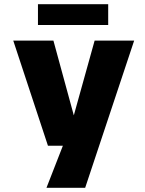

<svg xmlns="http://www.w3.org/2000/svg" viewBox="-20 -693 690 913"><path d="M201 200 279 0H208L43 -500H234L331 -144.5L430 -500H618L385 200ZM160.5 -574V-673H494.5V-574Z"/></svg>

Font: Trispace ExtraBold
Style: Regular
Weight: 800
Designer: Tyler Finck
Foundry: Etcetera Type Company
Version: Version 1.210; ttfautohint (v1.8.3)